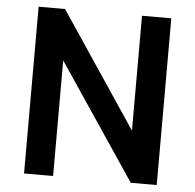

<svg xmlns="http://www.w3.org/2000/svg" viewBox="-51 -751 817 803"><g transform="rotate(5 357.5 -350.0)"><path d="M79 0V-700H190L565 -140L513 -131V-700H636V0H527L154 -555L201 -563V0Z"/></g></svg>

Font: SUSE SemiBold
Style: Regular
Weight: 600
Designer: Rene Bieder
Foundry: SUSE
Version: Version 1.000